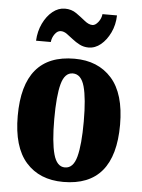

<svg xmlns="http://www.w3.org/2000/svg" viewBox="-55 -815 642 869"><g transform="rotate(5 266.5 -381.0)"><path d="M265 10Q157 10 95.5 -59.5Q34 -129 34 -270Q34 -550 268 -550Q375 -550 437 -480.5Q499 -411 499 -270Q499 10 265 10ZM267 -56Q305 -56 319.5 -110.5Q334 -165 334 -270Q334 -376 319 -429.5Q304 -483 266 -483Q229 -483 214.5 -429.5Q200 -376 200 -270Q200 -165 215 -110.5Q230 -56 267 -56ZM326 -606Q304 -606 285.5 -615.5Q267 -625 251.5 -637.5Q236 -650 222.5 -659.5Q209 -669 195 -669Q180 -669 168 -652.5Q156 -636 154 -616H87Q89 -659 106 -694.5Q123 -730 149 -751Q175 -772 205 -772Q235 -772 257.5 -756Q280 -740 299 -724.5Q318 -709 335 -709Q348 -709 361 -725.5Q374 -742 376 -762H442Q441 -719 424 -683.5Q407 -648 381.5 -627Q356 -606 326 -606Z"/></g></svg>

Font: Noto Serif Sinhala ExtraCondensed Black
Style: Regular
Weight: 900
Width: 2
Designer: Jelle Bosma - Monotype Design Team
Foundry: Monotype Imaging Inc.
Version: Version 2.007; ttfautohint (v1.8.4.7-5d5b)